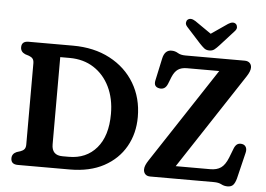

<svg xmlns="http://www.w3.org/2000/svg" viewBox="-59 -989 1504 1087"><g transform="rotate(5 692.5 -446.0)"><path d="M39 -34.5Q39 -60.5 65.5 -72L87.5 -79Q101.5 -84 108.8 -93Q116 -102 116 -119.5V-580.5Q116 -598 108.8 -607Q101.5 -616 87.5 -621L65.5 -628Q39 -639.5 39 -665.5Q39 -700 78.5 -700H330.5Q451 -700 541.2 -652.2Q631.5 -604.5 681.5 -520.8Q731.5 -437 731.5 -329.5Q731.5 -235.5 689.2 -161Q647 -86.5 567 -43.2Q487 0 373.5 0H78.5Q39 0 39 -34.5ZM362 -71Q461 -71 519.8 -139.8Q578.5 -208.5 578.5 -333.5Q578.5 -420.5 546.2 -487Q514 -553.5 455.5 -591.2Q397 -629 318 -629H264.5V-133.5Q264.5 -71 326 -71ZM1325 -612 969.5 -71H1166.5Q1203 -71 1226.2 -87Q1249.5 -103 1266.5 -145L1289 -203Q1297 -220 1308 -225.8Q1319 -231.5 1334 -228.5Q1349 -225.5 1355.5 -212.5Q1362 -199.5 1357 -180L1321 -31.5Q1314 -6 1303.2 5.8Q1292.5 17.5 1271 17.5Q1252 17.5 1235.8 8.8Q1219.5 0 1193 0H831Q812.5 0 802.5 -10.2Q792.5 -20.5 792.5 -37.5Q792.5 -49 798 -62Q803.5 -75 813.5 -90L1168 -629H985Q953 -629 933.8 -615.8Q914.5 -602.5 901.5 -571.5L885.5 -531Q877.5 -512 865.2 -505.5Q853 -499 838 -502Q805 -508 812.5 -544L840 -671.5Q850.5 -720.5 889 -720.5Q909.5 -720.5 926 -710.2Q942.5 -700 970 -700H1306.5Q1325 -700 1335.2 -690Q1345.5 -680 1345.5 -664Q1345.5 -643 1325 -612ZM1157 -774.5Q1143 -759 1131.2 -749.5Q1119.5 -740 1102 -740Q1084 -740 1072.2 -749.5Q1060.5 -759 1046 -774.5L966.5 -862Q955.5 -874 956.5 -885.2Q957.5 -896.5 964 -902.5Q981 -917 1009 -899L1101.5 -835L1194.5 -899Q1222.5 -917 1239 -902.5Q1245.5 -896.5 1246.5 -885.2Q1247.5 -874 1236.5 -862Z"/></g></svg>

Font: Fraunces 72pt SuperSoft SemiBold
Style: Regular
Weight: 600
Version: Version 1.000;[b76b70a41]